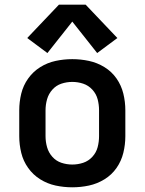

<svg xmlns="http://www.w3.org/2000/svg" viewBox="-20 -790 616 818"><path d="M288 8Q324 8 359 0.5Q394 -7 425 -26Q456 -45 476.5 -74.5Q497 -104 505.5 -139Q514 -174 514 -210V-320Q514 -356 505.5 -391Q497 -426 476.5 -455.5Q456 -485 425 -504Q394 -523 359 -530.5Q324 -538 288 -538Q252 -538 217 -530.5Q182 -523 151.5 -504Q121 -485 100 -455.5Q79 -426 70.5 -391Q62 -356 62 -320V-210Q62 -174 70.5 -139Q79 -104 100 -74.5Q121 -45 151.5 -26Q182 -7 217 0.5Q252 8 288 8ZM288 -89Q264 -89 241.5 -96.5Q219 -104 203 -122Q187 -140 180.5 -163Q174 -186 174 -210V-320Q174 -344 180.5 -367Q187 -390 203 -408Q219 -426 241.5 -433.5Q264 -441 288 -441Q312 -441 334.5 -433.5Q357 -426 373.5 -408Q390 -390 396 -367Q402 -344 402 -320V-210Q402 -186 396 -163Q390 -140 373.5 -122Q357 -104 334.5 -96.5Q312 -89 288 -89ZM182 -564 288 -698 394 -564 480 -628 345 -770H231L96 -628Z"/></svg>

Font: Iosevka Sparkle Semibold
Style: Regular
Weight: 600
Designer: Belleve Invis
Foundry: Belleve Invis
Version: Version 4.5.0; ttfautohint (v1.8.3)